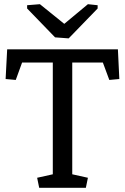

<svg xmlns="http://www.w3.org/2000/svg" viewBox="-20 -896 596 916"><path d="M231.9 -597.7H85.4L55.2 -514.6L6.8 -519L14.2 -660.6H542.5L549.3 -519L501.5 -514.6L470.7 -597.7H324.7V-64.5L399.4 -47.9L389.6 0H167L157.2 -47.9L231.9 -64.5ZM109.4 -871.1 170.4 -876 286.6 -782.2 399.4 -876 445.8 -871.1V-855.5L307.6 -712.9L242.7 -717.8L109.4 -855.5Z"/></svg>

Font: NoticiaText-Regular
Style: Regular
Weight: 400
Designer: JM Sole
Foundry: JM Sole
Version: Version 1.003